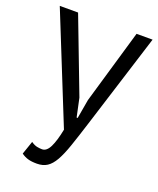

<svg xmlns="http://www.w3.org/2000/svg" viewBox="-133 -781 714 867"><g transform="rotate(20 224.5 -347.5)"><path d="M228 -341 247 -252H252L268 -344L372 -700H449L306 -245Q284 -175 267.5 -127Q251 -79 234.5 -50Q218 -21 198 -8Q178 5 149 5Q123 5 106 0Q89 -5 74 -16L96 -80Q112 -69 125 -66.5Q138 -64 149 -64Q171 -64 186 -94.5Q201 -125 212 -181L3 -700H91Z"/></g></svg>

Font: PT Sans Narrow
Style: Regular
Weight: 400
Width: 3
Designer: A.Korolkova, O.Umpeleva, V.Yefimov
Foundry: ParaType Ltd
Version: Version 2.003W OFL